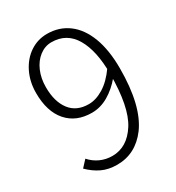

<svg xmlns="http://www.w3.org/2000/svg" viewBox="-180 -852 895 976"><g transform="rotate(-30 267.5 -364.5)"><path d="M61 -57 96 -95Q121 -67 153.5 -52.5Q186 -38 223 -38Q310 -38 365.5 -125Q421 -212 421 -405Q421 -541 376 -617.5Q331 -694 242 -694Q204 -694 172 -669.5Q140 -645 122 -603Q104 -561 104 -509Q104 -425 141.5 -375.5Q179 -326 251 -326Q293 -326 338 -353.5Q383 -381 423 -438L425 -381Q386 -334 339.5 -307Q293 -280 243 -280Q151 -280 98.5 -340Q46 -400 46 -509Q46 -575 72.5 -628.5Q99 -682 144 -712Q189 -742 244 -742Q315 -742 368 -702.5Q421 -663 449.5 -587.5Q478 -512 478 -405Q478 -186 400 -80Q330 13 222 13Q171 13 132.5 -5.5Q94 -24 61 -57Z"/></g></svg>

Font: Merged Yaku Han JP Light
Style: Regular
Weight: 300
Designer: Ryoko NISHIZUKA 西塚涼子 (kana, bopomofo & ideographs); Paul D. Hunt (Latin, Greek & Cyrillic); Sandoll Communications 산돌커뮤니
Foundry: Adobe
Version: Version 2.004